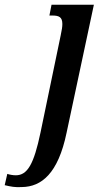

<svg xmlns="http://www.w3.org/2000/svg" viewBox="-142 -556 426 816"><path d="M-49 239C34 238 105 182 141 8L257 -536H77L68 -490H81C109 -490 123 -483 123 -454C123 -442 121 -430 116 -406L30 8C2 141 -25 189 -75 189C-87 189 -103 186 -111 183L-122 231C-97 237 -77 241 -49 239Z"/></svg>

Font: Noto Serif Condensed Semi
Style: Italic
Weight: 600
Width: 3
Italic angle: -12°
Designer: Monotype Design Team
Foundry: Monotype Imaging Inc.
Version: Version 1.901